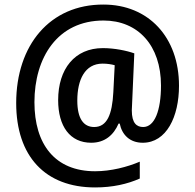

<svg xmlns="http://www.w3.org/2000/svg" viewBox="-20 -737 855 842"><path d="M765 -361C765 -574 631 -717 434 -717C199 -718 51 -539 51 -285C51 -52 178 85 397 85C474 85 539 70 593 46V-28C539 -5 467 14 397 14C221 14 131 -104 131 -289C131 -484 232 -647 434 -647C585 -647 686 -538 686 -362C686 -252 658 -180 608 -180C580 -180 558 -196 558 -253C558 -262 559 -277 560 -298L569 -503C535 -515 482 -526 431 -526C308 -526 235 -435 235 -298C235 -183 287 -111 380 -111C439 -111 478 -144 500 -195H505C515 -146 549 -111 606 -111C710 -111 765 -225 765 -361ZM319 -296C319 -387 352 -458 430 -458C450 -458 469 -455 483 -451L477 -333C472 -234 449 -180 393 -180C347 -180 319 -216 319 -296Z"/></svg>

Font: Noto Sans Thai Looped SemiCondensed Medium
Style: Regular
Weight: 500
Width: 4
Designer: Sasikarn Vongin, Ben Mitchell
Foundry: The Fontpad Ltd
Version: Version 1.001